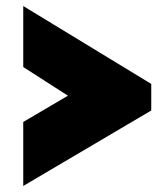

<svg xmlns="http://www.w3.org/2000/svg" viewBox="-20 -576 552 636"><path d="M481 -210 57 40V-172L205 -259L57 -354V-556L481 -298Z"/></svg>

Font: Raleway
Style: Heavy
Weight: 900
Designer: Matt McInerney, Pablo Impallari, Rodrigo Fuenzalida
Foundry: Matt McInerney, Pablo Impallari, Rodrigo Fuenzalida
Version: Version 2.001; ttfautohint (v0.8) -G 200 -r 50